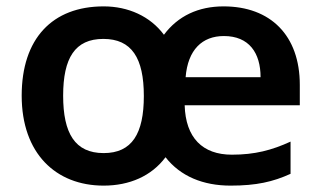

<svg xmlns="http://www.w3.org/2000/svg" viewBox="-20 -572 1006 602"><path d="M681 -552C602 -552 538 -522 494 -463C451 -521 382 -552 305 -552C144 -552 48 -451 48 -272C48 -91 155 10 305 10C386 10 455 -20 499 -79C546 -19 617 10 703 10C784 10 836 -2 891 -27V-128C832 -101 779 -87 707 -87C615 -87 562 -140 559 -242H920V-306C920 -461 828 -552 681 -552ZM682 -459C761 -459 797 -406 797 -330H562C569 -416 614 -459 682 -459ZM304 -450C393 -450 431 -390 431 -271C431 -153 394 -92 305 -92C215 -92 178 -154 178 -272C178 -390 215 -450 304 -450Z"/></svg>

Font: Noto Sans Telugu SemiBold
Style: Regular
Weight: 600
Designer: Jelle Bosma - Monotype Design Team
Foundry: Monotype Imaging Inc.
Version: Version 2.005